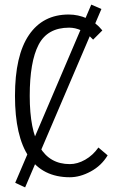

<svg xmlns="http://www.w3.org/2000/svg" viewBox="-20 -761 523 833"><path d="M45 -345Q45 -520 105.5 -609Q166 -698 278 -698Q319 -698 357.5 -681Q396 -664 424 -629L384 -589Q357 -618 331.5 -629.5Q306 -641 280 -641Q186 -641 147.5 -567Q109 -493 109 -345Q109 -49 283 -49Q316 -49 349.5 -68Q383 -87 407 -121L447 -87Q420 -42 373.5 -17Q327 8 283 8Q165 8 105 -81Q45 -170 45 -345ZM46 32 376 -741 420 -722 89 52Z"/></svg>

Font: Radio Canada Condensed Light
Style: Regular
Weight: 300
Width: 3
Designer: Charles Daoud, Etienne Aubert Bonn, Alexandre Saumier Demers, Jacques Le Bailly
Foundry: Radio-Canada
Version: Version 2.104; ttfautohint (v1.8.4.7-5d5b);gftools[0.9.28.de